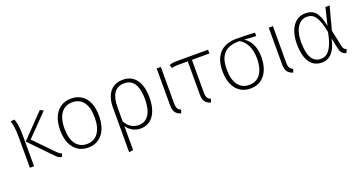

<svg xmlns="http://www.w3.org/2000/svg" viewBox="-41 -1261 4085 2167"><g transform="rotate(-20 2002.0 -178.0)"><path d="M490 -553 451 -575 179 -294 420 -45C450 -13 469 5 504 10L519 -28C496 -36 480 -49 456 -73L239 -296ZM144 -571 97 -565C110 -521 122 -468 122 -383V0H172V-374C172 -486 158 -529 144 -571Z M823 -575C679 -575 588 -464 588 -281C588 -99 676 12 822 12C966 12 1056 -99 1056 -284C1056 -470 969 -575 823 -575ZM823 -531C937 -531 1004 -447 1004 -284C1004 -118 934 -31 822 -31C708 -31 640 -119 640 -281C640 -447 711 -531 823 -531Z M1447 -575C1303 -575 1235 -470 1235 -313V219L1285 211V-77C1320 -24 1379 12 1450 12C1581 12 1662 -97 1662 -285C1662 -464 1587 -575 1447 -575ZM1443 -32C1374 -32 1319 -69 1285 -133V-306C1285 -447 1335 -532 1447 -532C1552 -532 1608 -448 1608 -285C1608 -116 1546 -32 1443 -32Z M1900 -564H1850V-124C1850 -48 1873 -13 1936 8L1951 -32C1915 -48 1900 -68 1900 -127Z M2467 -519V-564H2094C2055 -564 2032 -562 2002 -550L2013 -509C2043 -517 2057 -519 2099 -519H2207V-124C2207 -48 2230 -13 2294 8L2309 -32C2272 -48 2257 -68 2257 -127V-519Z M3031 -564C2962 -568 2881 -571 2808 -571C2621 -571 2537 -455 2537 -281C2537 -99 2625 12 2771 12C2915 12 3005 -99 3005 -284C3005 -408 2956 -492 2888 -531L3031 -523ZM2953 -284C2953 -118 2883 -31 2771 -31C2657 -31 2589 -119 2589 -281C2589 -445 2654 -535 2830 -534H2835C2903 -494 2953 -413 2953 -284Z M3246 -564H3196V-124C3196 -48 3219 -13 3282 8L3297 -32C3261 -48 3246 -68 3246 -127Z M3638 -575C3508 -575 3431 -455 3431 -283C3431 -85 3504 12 3627 12C3726 12 3790 -58 3821 -207L3849 -72C3860 -21 3889 -1 3922 6L3940 -36C3918 -43 3902 -55 3896 -90L3854 -287L3927 -564H3877L3826 -355C3794 -526 3736 -575 3638 -575ZM3640 -532C3724 -532 3770 -481 3808 -289C3770 -84 3704 -31 3629 -31C3539 -31 3483 -108 3483 -283C3483 -445 3550 -532 3640 -532Z"/></g></svg>

Font: Glow Sans SC Normal Light
Style: Regular
Weight: 300
Designer: Ryoko NISHIZUKA (kana, bopomofo & ideographs); Paul D. Hunt (Latin, Greek & Cyrillic); Sandoll Communications, Soo-young
Version: Version 0.93